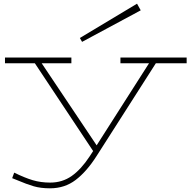

<svg xmlns="http://www.w3.org/2000/svg" viewBox="-20 -783 1045 1041"><path d="M992 -440H825L503 64Q450 147 390.5 192.5Q331 238 251 238Q201 238 163 227Q125 216 71 193L46 183L57 153Q114 181 157.5 194Q201 207 252 207Q318 207 369 171Q420 135 466 65L485 36L169 -440H7V-471H367V-440H206L504 5L788 -440H633V-471H992ZM425 -556 743 -727 723 -763 413 -577Z"/></svg>

Font: BioRhyme Expanded ExtraLight
Style: Regular
Weight: 275
Width: 7
Designer: Aoife Mooney
Foundry: Aoife Mooney Type
Version: Version 1.001